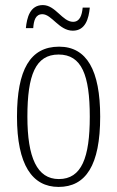

<svg xmlns="http://www.w3.org/2000/svg" viewBox="-20 -727 461 757"><path d="M267 -606C317 -606 330 -654 334 -697H306C303 -667 295 -641 268 -641C226 -641 199 -707 149 -707C98 -707 86 -657 82 -616H111C113 -646 120 -671 147 -671C184 -671 213 -606 267 -606ZM211 10C318 10 375 -75 375 -267C375 -450 322 -543 213 -543C99 -543 47 -452 47 -267C47 -77 107 10 211 10ZM212 -21C126 -21 88 -106 88 -267C88 -431 120 -512 211 -512C302 -512 334 -431 334 -267C334 -106 302 -21 212 -21Z"/></svg>

Font: Noto Serif Armenian ExtraCondensed ExtraLight
Style: Regular
Weight: 200
Width: 2
Designer: Monotype Design Team
Foundry: Monotype Imaging Inc.
Version: Version 2.008